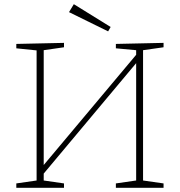

<svg xmlns="http://www.w3.org/2000/svg" viewBox="-20 -898 859 918"><path d="M58 0V-21L155 -35V-657L58 -667V-688L286 -693V-672L189 -658V-109L631 -636V-658L534 -667V-688L762 -693V-672L664 -658V-35L762 -21V0H534V-21L631 -35V-596L189 -68V-35L286 -21V0ZM497 -748 310 -840 333 -878 509 -769Z"/></svg>

Font: Bitter ExtraLight
Style: Regular
Weight: 200
Designer: Sol Matas, and Bitter project Authors
Foundry: Sol Matas
Version: Version 2.001